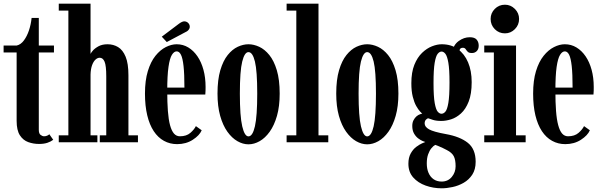

<svg xmlns="http://www.w3.org/2000/svg" viewBox="-20 -770 3262 1039"><path d="M191.5 9Q160.5 9 132.8 -1Q105 -11 87.5 -38Q70 -65 70 -116V-486H-0.5V-523.5H70Q92.5 -528.5 109.2 -551Q126 -573.5 136.8 -605.8Q147.5 -638 151 -673H190V-523.5H272V-486H190V-67.5Q190 -47 199.8 -39.8Q209.5 -32.5 218.5 -32.5Q228 -32.5 235.5 -36Q243 -39.5 247 -43.5L268 -13.5Q255 -3.5 236.2 2.8Q217.5 9 191.5 9Z M298 0V-37.5H350V-712.5H298V-750H470V-478Q470.5 -481.5 481 -494.5Q491.5 -507.5 512 -519Q532.5 -530.5 562 -530.5Q593.5 -530.5 619 -515.2Q644.5 -500 659.8 -463.2Q675 -426.5 675 -362.5V-37.5H726.5V0H520V-37.5H555V-356.5Q555 -414.5 546 -436Q537 -457.5 519.5 -457.5Q507.5 -457.5 496.5 -447.2Q485.5 -437 478.2 -417Q471 -397 470 -367.5V-37.5H507V0Z M938.5 10Q899.5 10 867.2 -7.8Q835 -25.5 812 -60.2Q789 -95 776.8 -146Q764.5 -197 764.5 -263.5Q764.5 -334.5 780 -385.2Q795.5 -436 821.2 -468Q847 -500 877.2 -515.2Q907.5 -530.5 936 -530.5Q970.5 -530.5 999 -513.2Q1027.5 -496 1048.5 -465.2Q1069.5 -434.5 1081 -392.2Q1092.5 -350 1092.5 -299.5Q1092.5 -289 1092.2 -279Q1092 -269 1091 -258.5H878V-296H978Q978 -370 973.2 -412.8Q968.5 -455.5 959.2 -473.8Q950 -492 936 -492Q922 -492 910.2 -473.2Q898.5 -454.5 891.8 -408Q885 -361.5 885 -278Q885 -215.5 888.5 -169.2Q892 -123 900.2 -92.5Q908.5 -62 921.5 -47.2Q934.5 -32.5 953.5 -32.5Q989 -32.5 1010 -50.8Q1031 -69 1040 -87.5L1071.5 -65Q1060 -37.5 1023.5 -13.8Q987 10 938.5 10ZM882.5 -542.5 855.5 -571.5 949 -642Q956.5 -647.5 963.8 -651Q971 -654.5 977.5 -654.5Q986.5 -654.5 993.2 -650Q1000 -645.5 1003.5 -639Q1007 -633 1007 -625.5Q1007 -616 1000 -607.8Q993 -599.5 979.5 -594Z M1324.5 11Q1294.5 11 1264.8 -6Q1235 -23 1210.5 -57.2Q1186 -91.5 1171.5 -143Q1157 -194.5 1157 -263.5Q1157 -338.5 1172.2 -390Q1187.5 -441.5 1212.2 -472.2Q1237 -503 1266.5 -516.8Q1296 -530.5 1324.5 -530.5Q1353 -530.5 1382.8 -516.8Q1412.5 -503 1437.5 -472.2Q1462.5 -441.5 1478 -390Q1493.5 -338.5 1493.5 -263.5Q1493.5 -194.5 1478.8 -143Q1464 -91.5 1439.5 -57.2Q1415 -23 1385 -6Q1355 11 1324.5 11ZM1324.5 -32Q1347 -32 1359.5 -86.5Q1372 -141 1372 -263.5Q1372 -386 1359.5 -437Q1347 -488 1324.5 -488Q1303.5 -488 1290.8 -437Q1278 -386 1278 -263.5Q1278 -141 1290.8 -86.5Q1303.5 -32 1324.5 -32Z M1531 0V-37.5H1583.5V-712.5H1531V-750H1703.5V-37.5H1756.5V0Z M1967 11Q1937 11 1907.2 -6Q1877.5 -23 1853 -57.2Q1828.5 -91.5 1814 -143Q1799.5 -194.5 1799.5 -263.5Q1799.5 -338.5 1814.8 -390Q1830 -441.5 1854.8 -472.2Q1879.5 -503 1909 -516.8Q1938.5 -530.5 1967 -530.5Q1995.5 -530.5 2025.2 -516.8Q2055 -503 2080 -472.2Q2105 -441.5 2120.5 -390Q2136 -338.5 2136 -263.5Q2136 -194.5 2121.2 -143Q2106.5 -91.5 2082 -57.2Q2057.5 -23 2027.5 -6Q1997.5 11 1967 11ZM1967 -32Q1989.5 -32 2002 -86.5Q2014.5 -141 2014.5 -263.5Q2014.5 -386 2002 -437Q1989.5 -488 1967 -488Q1946 -488 1933.2 -437Q1920.5 -386 1920.5 -263.5Q1920.5 -141 1933.2 -86.5Q1946 -32 1967 -32Z M2370 249Q2324.5 249 2283.2 234.2Q2242 219.5 2216 190.2Q2190 161 2190 116Q2190 83 2202.5 60.5Q2215 38 2232.2 25Q2249.5 12 2263.8 5.8Q2278 -0.5 2281.5 -1.5Q2278 -2.5 2267 -7Q2256 -11.5 2243 -21.2Q2230 -31 2220.5 -47.5Q2211 -64 2211 -88.5Q2211 -106.5 2217.8 -119.5Q2224.5 -132.5 2234.2 -140.8Q2244 -149 2254 -152Q2256 -153 2259.8 -154Q2263.5 -155 2265 -154.5Q2262 -157 2252.8 -167Q2243.5 -177 2232.5 -196.2Q2221.5 -215.5 2213.8 -246Q2206 -276.5 2206 -319.5Q2206 -379 2222.2 -419.2Q2238.5 -459.5 2264 -484Q2289.5 -508.5 2317.8 -519.5Q2346 -530.5 2370.5 -530.5Q2421.5 -530.5 2457.5 -504.5Q2493.5 -478.5 2513 -432.5Q2532.5 -386.5 2532.5 -325.5Q2532.5 -261.5 2516.2 -220.2Q2500 -179 2474.5 -156Q2449 -133 2420.8 -124.2Q2392.5 -115.5 2369 -115.5Q2340 -115.5 2322.2 -121.5Q2304.5 -127.5 2300 -129Q2299.5 -129.5 2299.2 -129.5Q2299 -129.5 2298 -129.5Q2291.5 -129.5 2284.8 -122.2Q2278 -115 2278 -102Q2278 -83.5 2302 -70Q2326 -56.5 2392.5 -44.5Q2469 -31 2511.5 2.8Q2554 36.5 2554 105.5Q2554 147 2535.8 175Q2517.5 203 2489 219.2Q2460.5 235.5 2428.8 242.2Q2397 249 2370 249ZM2370 212.5Q2404 212.5 2424.8 187.5Q2445.5 162.5 2445.5 129.5Q2445.5 94.5 2435.5 75.2Q2425.5 56 2398 42Q2388 36.5 2375.8 30.8Q2363.5 25 2352.5 20.5Q2341.5 16 2335 14Q2325 19.5 2314.5 32.2Q2304 45 2296.8 65.2Q2289.5 85.5 2289.5 114.5Q2289.5 143.5 2299 165.5Q2308.5 187.5 2326.5 200Q2344.5 212.5 2370 212.5ZM2369 -154.5Q2380.5 -154.5 2390.2 -165.8Q2400 -177 2406.2 -213Q2412.5 -249 2412.5 -323.5Q2412.5 -395 2406.2 -430.8Q2400 -466.5 2390.2 -478.8Q2380.5 -491 2369.5 -491Q2358.5 -491 2348.5 -478.8Q2338.5 -466.5 2332.2 -430Q2326 -393.5 2326 -321.5Q2326 -247.5 2332.5 -212Q2339 -176.5 2348.8 -165.5Q2358.5 -154.5 2369 -154.5ZM2428.5 -491.5Q2434 -527.5 2462.2 -548Q2490.5 -568.5 2522 -568.5Q2548.5 -568.5 2559.5 -555.5Q2570.5 -542.5 2570.5 -523Q2570.5 -504 2560 -493.5Q2549.5 -483 2533.5 -483Q2517.5 -483 2510.8 -490.2Q2504 -497.5 2499.5 -504.5Q2495 -511.5 2483.5 -511.5Q2477 -511.5 2471.8 -507.5Q2466.5 -503.5 2466.5 -490.5Z M2600.5 0V-37.5H2652.5V-486H2600.5V-523.5H2772.5V-37.5H2824.5V0ZM2712.5 -589.5Q2680 -589.5 2657.5 -612.2Q2635 -635 2635 -667.5Q2635 -699 2657.5 -721.8Q2680 -744.5 2712.5 -744.5Q2743.5 -744.5 2766.2 -721.8Q2789 -699 2789 -667.5Q2789 -635 2766.2 -612.2Q2743.5 -589.5 2712.5 -589.5Z M3039 10Q3000 10 2967.8 -7.8Q2935.5 -25.5 2912.5 -60.2Q2889.5 -95 2877.2 -146Q2865 -197 2865 -263.5Q2865 -334.5 2880.5 -385.2Q2896 -436 2921.8 -468Q2947.5 -500 2977.8 -515.2Q3008 -530.5 3036.5 -530.5Q3071 -530.5 3099.5 -513.2Q3128 -496 3149 -465.2Q3170 -434.5 3181.5 -392.2Q3193 -350 3193 -299.5Q3193 -289 3192.8 -279Q3192.5 -269 3191.5 -258.5H2978.5V-296H3078.5Q3078.5 -370 3073.8 -412.8Q3069 -455.5 3059.8 -473.8Q3050.5 -492 3036.5 -492Q3022.5 -492 3010.8 -473.2Q2999 -454.5 2992.2 -408Q2985.5 -361.5 2985.5 -278Q2985.5 -215.5 2989 -169.2Q2992.5 -123 3000.8 -92.5Q3009 -62 3022 -47.2Q3035 -32.5 3054 -32.5Q3089.5 -32.5 3110.5 -50.8Q3131.5 -69 3140.5 -87.5L3172 -65Q3160.5 -37.5 3124 -13.8Q3087.5 10 3039 10Z"/></svg>

Font: Imbue Thin 10pt
Style: Bold
Weight: 700
Version: Version 1.102